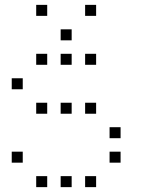

<svg xmlns="http://www.w3.org/2000/svg" viewBox="-20 -793 640 785"><path d="M129 -773Q128 -773 128 -773Q128 -773 128 -772V-729Q128 -728 128 -728Q128 -728 129 -728H172Q173 -728 173 -728Q173 -728 173 -729V-772Q173 -773 173 -773Q173 -773 172 -773ZM329 -773Q328 -773 328 -773Q328 -773 328 -772V-729Q328 -728 328 -728Q328 -728 329 -728H372Q373 -728 373 -728Q373 -728 373 -729V-772Q373 -773 373 -773Q373 -773 372 -773ZM229 -673Q228 -673 228 -673Q228 -673 228 -672V-629Q228 -628 228 -628Q228 -628 229 -628H272Q273 -628 273 -628Q273 -628 273 -629V-672Q273 -673 273 -673Q273 -673 272 -673ZM129 -573Q128 -573 128 -573Q128 -573 128 -572V-529Q128 -528 128 -528Q128 -528 129 -528H172Q173 -528 173 -528Q173 -528 173 -529V-572Q173 -573 173 -573Q173 -573 172 -573ZM229 -573Q228 -573 228 -573Q228 -573 228 -572V-529Q228 -528 228 -528Q228 -528 229 -528H272Q273 -528 273 -528Q273 -528 273 -529V-572Q273 -573 273 -573Q273 -573 272 -573ZM329 -573Q328 -573 328 -573Q328 -573 328 -572V-529Q328 -528 328 -528Q328 -528 329 -528H372Q373 -528 373 -528Q373 -528 373 -529V-572Q373 -573 373 -573Q373 -573 372 -573ZM29 -473Q28 -473 28 -473Q28 -473 28 -472V-429Q28 -428 28 -428Q28 -428 29 -428H72Q73 -428 73 -428Q73 -428 73 -429V-472Q73 -473 73 -473Q73 -473 72 -473ZM129 -373Q128 -373 128 -373Q128 -373 128 -372V-329Q128 -328 128 -328Q128 -328 129 -328H172Q173 -328 173 -328Q173 -328 173 -329V-372Q173 -373 173 -373Q173 -373 172 -373ZM229 -373Q228 -373 228 -373Q228 -373 228 -372V-329Q228 -328 228 -328Q228 -328 229 -328H272Q273 -328 273 -328Q273 -328 273 -329V-372Q273 -373 273 -373Q273 -373 272 -373ZM329 -373Q328 -373 328 -373Q328 -373 328 -372V-329Q328 -328 328 -328Q328 -328 329 -328H372Q373 -328 373 -328Q373 -328 373 -329V-372Q373 -373 373 -373Q373 -373 372 -373ZM429 -273Q428 -273 428 -273Q428 -273 428 -272V-229Q428 -228 428 -228Q428 -228 429 -228H472Q473 -228 473 -228Q473 -228 473 -229V-272Q473 -273 473 -273Q473 -273 472 -273ZM29 -173Q28 -173 28 -173Q28 -173 28 -172V-129Q28 -128 28 -128Q28 -128 29 -128H72Q73 -128 73 -128Q73 -128 73 -129V-172Q73 -173 73 -173Q73 -173 72 -173ZM429 -173Q428 -173 428 -173Q428 -173 428 -172V-129Q428 -128 428 -128Q428 -128 429 -128H472Q473 -128 473 -128Q473 -128 473 -129V-172Q473 -173 473 -173Q473 -173 472 -173ZM129 -73Q128 -73 128 -73Q128 -73 128 -72V-29Q128 -28 128 -28Q128 -28 129 -28H172Q173 -28 173 -28Q173 -28 173 -29V-72Q173 -73 173 -73Q173 -73 172 -73ZM229 -73Q228 -73 228 -73Q228 -73 228 -72V-29Q228 -28 228 -28Q228 -28 229 -28H272Q273 -28 273 -28Q273 -28 273 -29V-72Q273 -73 273 -73Q273 -73 272 -73ZM329 -73Q328 -73 328 -73Q328 -73 328 -72V-29Q328 -28 328 -28Q328 -28 329 -28H372Q373 -28 373 -28Q373 -28 373 -29V-72Q373 -73 373 -73Q373 -73 372 -73Z"/></svg>

Font: Doto Light
Style: Regular
Weight: 300
Monospace: yes
Version: Version 1.000